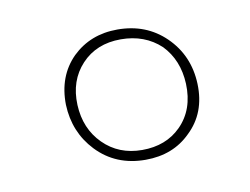

<svg xmlns="http://www.w3.org/2000/svg" viewBox="-42 -756 464 356"><g transform="rotate(-10 190.5 -578.5)"><path d="M287 -667Q324 -631 326 -577Q328 -522 292 -488Q259 -455 207 -455Q151 -455 115 -493Q81 -529 79 -581Q78 -635 112 -669Q146 -702 197 -702Q251 -702 287 -667ZM126 -653Q98 -623 100 -577Q102 -532 131 -503Q160 -474 204 -474Q249 -474 277 -502Q307 -532 305 -581Q303 -626 275 -655Q245 -683 200 -683Q154 -683 126 -653Z"/></g></svg>

Font: Taylor Sans Thin
Style: Regular
Weight: 100
Italic angle: -8°
Designer: Natanael Gama
Version: Version 1.001 September 8, 2015